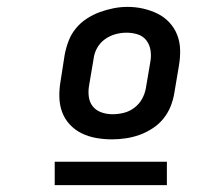

<svg xmlns="http://www.w3.org/2000/svg" viewBox="-20 -722 640 558"><path d="M305 -317Q282 -317 259.5 -321Q237 -325 217.5 -334.5Q198 -344 183 -360Q168 -376 160.5 -396.5Q153 -417 152.5 -440Q152 -463 156 -486L168 -563Q172 -584 179.5 -603.5Q187 -623 200.5 -639.5Q214 -656 232.5 -668Q251 -680 270.5 -687Q290 -694 310 -698Q330 -702 351 -702Q374 -702 396 -697Q418 -692 437.5 -682.5Q457 -673 472 -657Q487 -641 495 -620.5Q503 -600 503.5 -577Q504 -554 500 -531L487 -454Q484 -434 476.5 -414.5Q469 -395 455.5 -378Q442 -361 423.5 -349Q405 -337 385.5 -330Q366 -323 345.5 -320Q325 -317 305 -317ZM307 -390Q323 -390 339.5 -394Q356 -398 370 -408.5Q384 -419 392.5 -434Q401 -449 404 -466L417 -543Q420 -559 417.5 -575.5Q415 -592 405.5 -604.5Q396 -617 380.5 -622Q365 -627 348 -627Q331 -627 315 -622.5Q299 -618 285 -608Q271 -598 262.5 -583Q254 -568 252 -551L239 -474Q236 -458 238 -441.5Q240 -425 249.5 -413Q259 -401 274.5 -395.5Q290 -390 307 -390Q307 -390 307 -390Q307 -390 307 -390ZM139 -184V-252H465V-184Z"/></svg>

Font: Iosevka Slab Semibold Extended
Style: Italic
Weight: 600
Width: 7
Italic angle: -9°
Monospace: yes
Designer: Belleve Invis
Foundry: Belleve Invis
Version: Version 11.1.0; ttfautohint (v1.8.3)